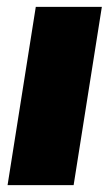

<svg xmlns="http://www.w3.org/2000/svg" viewBox="-20 -538 317 558"><path d="M2 0 84 -518H276L194 0Z"/></svg>

Font: MuseoModerno Black
Style: Italic
Weight: 900
Italic angle: -9°
Designer: Pablo Cosgaya, Héctor Gatti, Marcela Romero, and the Authors of The MuseoModerno Project.
Foundry: Omnibus-Type Team
Version: Version 1.003